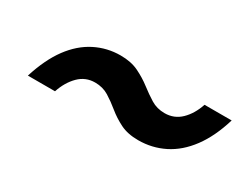

<svg xmlns="http://www.w3.org/2000/svg" viewBox="-30 -555 618 472"><g transform="rotate(30 279.5 -319.5)"><path d="M360 -240Q330 -240 309 -250.5Q288 -261 271 -275Q254 -289 237 -299.5Q220 -310 198 -310Q171 -310 152 -291Q133 -272 123 -242H46Q63 -296 88.5 -330.5Q114 -365 147.5 -382Q181 -399 219 -399Q249 -399 270.5 -388.5Q292 -378 309.5 -364.5Q327 -351 344 -340.5Q361 -330 383 -330Q410 -330 429 -348.5Q448 -367 458 -397H535Q519 -344 493 -309Q467 -274 433 -257Q399 -240 360 -240Z"/></g></svg>

Font: DM Sans 11pt Medium
Style: Italic
Weight: 500
Italic angle: -10°
Version: Version 4.004;gftools[0.9.30]